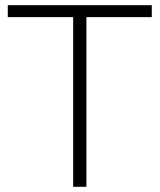

<svg xmlns="http://www.w3.org/2000/svg" viewBox="-20 -720 615 740"><path d="M565 -654H313V0H262V-654H10V-700H565Z"/></svg>

Font: Montserrat Atlas Light
Style: Regular
Weight: 300
Designer: Julieta Ulanovsky
Foundry: Julieta Ulanovsky
Version: Version 7.200